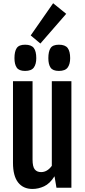

<svg xmlns="http://www.w3.org/2000/svg" viewBox="-20 -1185 534 1212"><path d="M62 -672.4H185.5V-177.7Q185.5 -133.3 199.2 -116Q212.9 -98.6 239.3 -98.6Q278.3 -98.6 307.1 -138.2V-672.4H430.7V0H336.4L324.2 -71.8H323.7Q294.9 -25.9 258.5 -9Q222.2 7.8 185.1 7.8Q126.5 7.8 94.2 -33.4Q62 -74.7 62 -157.2ZM138.2 -737.3Q100.1 -737.3 85.7 -758.1Q71.3 -778.8 71.3 -817.9Q71.3 -859.9 85.4 -881.3Q99.6 -902.8 138.2 -902.8Q178.2 -902.8 193.6 -881.8Q209 -860.8 209 -817.9Q209 -780.3 193.6 -758.8Q178.2 -737.3 138.2 -737.3ZM351.6 -737.3Q313.5 -737.3 299.3 -758.1Q285.2 -778.8 285.2 -817.9Q285.2 -859.9 299.1 -881.3Q313 -902.8 351.6 -902.8Q391.6 -902.8 407.2 -881.8Q422.9 -860.8 422.9 -817.9Q422.9 -780.3 407.2 -758.8Q391.6 -737.3 351.6 -737.3ZM173.8 -961.4 315.4 -1164.6 397.9 -1097.7 234.9 -910.2Z"/></svg>

Font: Fjalla One
Style: Regular
Weight: 400
Designer: Irina Smirnova, Eben Sorkin
Foundry: Sorkin Type
Version: Version 1.002; ttfautohint (v1.8.4.7-5d5b);gftools[0.9.25]